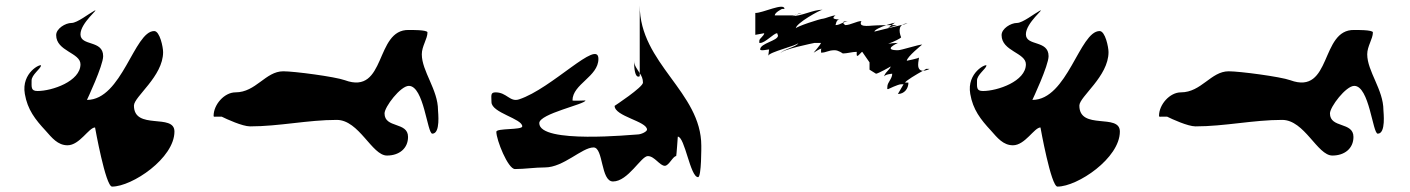

<svg xmlns="http://www.w3.org/2000/svg" viewBox="-20 -760 5220 711"><path d="M329 -720C310 -710 266 -675 245 -675C222 -675 188 -654 188 -630C188 -570 278 -565 278 -522C278 -459 173 -423 119 -423C94 -423 97 -437 97 -462C97 -483 130 -505 132 -517C133 -526 58 -492 72 -412C82 -354 110 -318 149 -276C172 -250 194 -222 230 -222C275 -222 309 -288 332 -288C332 -288 371 -69 395 -69C469 -69 626 -174 626 -273C626 -342 476 -276 476 -369C476 -402 584 -477 584 -567C584 -585 572 -645 551 -645C477 -645 432 -390 302 -390C302 -390 362 -517 362 -552C362 -613 278 -588 278 -633C278 -676 352 -732 329 -720Z M801 -328C819 -319 878 -292 906 -292C1014 -292 1120 -316 1227 -316C1310 -316 1357 -184 1413 -184C1458 -184 1491 -210 1491 -253C1491 -310 1404 -284 1404 -340C1404 -364 1463 -442 1494 -442C1550 -442 1562 -265 1581 -265C1612 -265 1602 -345 1602 -352C1602 -428 1542 -496 1542 -559C1542 -589 1563 -616 1563 -640C1563 -650 1499 -649 1494 -649C1367 -652 1412 -406 1257 -463C1221 -476 1070 -496 1029 -496C963 -496 928 -418 852 -418C811 -418 771 -373 771 -331C771 -326 777 -328 780 -328Z M1902 -392C1868 -381 1857 -418 1815 -418C1795 -418 1800 -405 1800 -382C1800 -342 1914 -321 1914 -292C1914 -278 1818 -286 1818 -272C1818 -242 1861 -134 1887 -134C1924 -134 1960 -140 1998 -140C2067 -140 2135 -214 2178 -214C2215 -214 2204 -88 2250 -88C2306 -88 2354 -182 2379 -182C2404 -182 2423 -146 2442 -146C2457 -146 2472 -182 2484 -182C2485 -182 2490 -254 2490 -254C2516 -254 2536 -104 2565 -104C2578 -104 2577 -220 2577 -220C2577 -420 2349 -524 2349 -740V-489C2356 -479 2361 -468 2361 -454C2361 -437 2256 -368 2256 -368C2256 -329 2376 -311 2376 -280C2376 -273 2355 -262 2340 -262C2328 -262 1977 -226 1977 -304C1977 -339 2148 -374 2148 -388C2148 -388 2100 -386 2100 -388C2100 -449 2196 -476 2196 -542C2196 -618 2024 -432 1902 -392ZM2349 -489C2340 -504 2328 -517 2328 -536C2328 -460 2349 -478 2349 -478Z M2777 -712V-631L2810 -637C2810 -628 2792 -617 2792 -610C2792 -601 2790 -601 2795 -601C2814 -601 2845 -637 2858 -637L2861 -628C2861 -609 2795 -600 2795 -577C2795 -570 2823 -577 2828 -577L2825 -553C2825 -567 2936 -592 2936 -601C2936 -588 2870 -574 2870 -562C2870 -576 2996 -601 2996 -601H3020C3020 -596 2993 -565 2993 -565C2995 -565 3014 -580 3023 -580C3018 -580 3022 -565 3020 -565C3041 -565 3046 -574 3071 -574C3085 -574 3101 -562 3101 -562C3117 -562 3136 -568 3152 -568C3154 -568 3150 -553 3155 -553C3159 -553 3170 -568 3173 -568L3200 -529V-502L3224 -487C3231 -487 3278 -513 3278 -514C3278 -504 3254 -490 3254 -475C3254 -485 3284 -487 3284 -487C3284 -468 3266 -455 3266 -439C3266 -430 3264 -430 3269 -430C3269 -430 3306 -448 3317 -448H3326C3325 -447 3305 -412 3305 -412C3329 -412 3344 -432 3344 -454H3332C3332 -460 3376 -486 3398 -498C3389 -498 3380 -503 3380 -520C3380 -531 3383 -541 3383 -547C3383 -544 3338 -535 3338 -535C3338 -549 3395 -595 3395 -595C3381 -595 3318 -574 3305 -574C3245 -574 3305 -601 3305 -601C3291 -601 3278 -599 3269 -598C3290 -605 3317 -619 3317 -622C3317 -622 3302 -655 3321 -668C3286 -660 3218 -643 3218 -643C3218 -649 3241 -660 3262 -667C3202 -666 3207 -664 3188 -664C3156 -664 3171 -682 3170 -682C3153 -682 3129 -667 3110 -667C3110 -667 3103 -672 3102 -676C3093 -672 3084 -667 3074 -667C3075 -667 3076 -688 3089 -688C3049 -688 3074 -703 3074 -703C3062 -703 3034 -691 3029 -691C3018 -691 2927 -661 2927 -655C2927 -674 3018 -724 3026 -724C2989 -724 2951 -700 2909 -700C2917 -700 2923 -703 2929 -706C2923 -704 2918 -703 2918 -703H2849C2849 -714 2876 -727 2876 -727H2885C2885 -752 2803 -711 2777 -712ZM3422 -505H3410C3410 -505 3405 -502 3398 -498C3409 -498 3421 -504 3422 -505ZM3422 -505ZM3321 -668 3341 -673C3332 -673 3326 -671 3321 -668ZM3268 -656C3276 -659 3300 -667 3302 -667H3282C3277 -663 3271 -658 3268 -656ZM3268 -656C3267 -655 3267 -655 3266 -655ZM3282 -667C3288 -672 3293 -676 3296 -676C3292 -676 3277 -672 3262 -667ZM3102 -676C3109 -679 3116 -682 3122 -682C3105 -682 3101 -679 3102 -676ZM2929 -706C2938 -709 2948 -712 2948 -712C2941 -712 2935 -709 2929 -706Z M3830 -720C3811 -710 3767 -675 3746 -675C3723 -675 3689 -654 3689 -630C3689 -570 3779 -565 3779 -522C3779 -459 3674 -423 3620 -423C3595 -423 3598 -437 3598 -462C3598 -483 3631 -505 3633 -517C3634 -526 3559 -492 3573 -412C3583 -354 3611 -318 3650 -276C3673 -250 3695 -222 3731 -222C3776 -222 3810 -288 3833 -288C3833 -288 3872 -69 3896 -69C3970 -69 4127 -174 4127 -273C4127 -342 3977 -276 3977 -369C3977 -402 4085 -477 4085 -567C4085 -585 4073 -645 4052 -645C3978 -645 3933 -390 3803 -390C3803 -390 3863 -517 3863 -552C3863 -613 3779 -588 3779 -633C3779 -676 3853 -732 3830 -720Z M4302 -328C4320 -319 4379 -292 4407 -292C4515 -292 4621 -316 4728 -316C4811 -316 4858 -184 4914 -184C4959 -184 4992 -210 4992 -253C4992 -310 4905 -284 4905 -340C4905 -364 4964 -442 4995 -442C5051 -442 5063 -265 5082 -265C5113 -265 5103 -345 5103 -352C5103 -428 5043 -496 5043 -559C5043 -589 5064 -616 5064 -640C5064 -650 5000 -649 4995 -649C4868 -652 4913 -406 4758 -463C4722 -476 4571 -496 4530 -496C4464 -496 4429 -418 4353 -418C4312 -418 4272 -373 4272 -331C4272 -326 4278 -328 4281 -328Z"/></svg>

Font: CISF Camouflage Kit
Style: Regular
Weight: 400
Designer: Robert Jablonski, Jasper
Foundry: Cannot Into Space Fonts
Version: Version 1.27